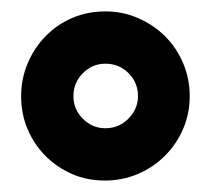

<svg xmlns="http://www.w3.org/2000/svg" viewBox="-20 -749 369 337"><path d="M165 -729Q195.8 -729 222.9 -717Q250 -705.1 270 -685.1Q290 -665 301.5 -637.9Q313 -610.8 313 -580.1Q313 -549.8 301.5 -522.9Q290 -496.1 269.5 -475.6Q249 -455.1 221.9 -443.6Q194.8 -432.1 164.1 -432.1Q132.8 -432.1 106.4 -443.6Q80.1 -455.1 60.1 -475.1Q40 -495.1 28.6 -522Q17.1 -548.8 17.1 -580.1Q17.1 -610.8 28.6 -637.9Q40 -665 60.1 -685.5Q80.1 -706.1 106.9 -717.5Q133.8 -729 165 -729ZM165 -637.2Q142.1 -637.2 125.5 -620.6Q108.9 -604 108.9 -580.1Q108.9 -557.1 125.5 -540.5Q142.1 -523.9 165 -523.9Q189 -523.9 205.6 -541Q222.2 -558.1 222.2 -580.1Q222.2 -604 205.6 -620.6Q189 -637.2 165 -637.2Z"/></svg>

Font: Ultra
Style: Regular
Weight: 400
Designer: Astigmatic (AOETI)
Foundry: Astigmatic (AOETI)
Version: Version 1.000